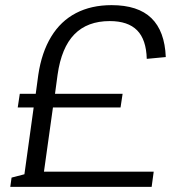

<svg xmlns="http://www.w3.org/2000/svg" viewBox="-20 -727 692 747"><path d="M129 -436Q142 -523 179 -584Q216 -645 275.5 -676Q335 -707 414 -707Q517 -707 569 -656.5Q621 -606 625 -505L551 -498Q549 -573 513.5 -609Q478 -645 407 -645Q320 -645 269.5 -593.5Q219 -542 204 -436L194 -362H457L449 -309H186L151 -59H578L570 0H20L25 -36L75 -49L111 -309H49L57 -362H119Z"/></svg>

Font: Pathway Extreme 8pt Thin 12pt Light
Style: Italic
Weight: 300
Italic angle: -8°
Version: Version 1.001;gftools[0.9.26]